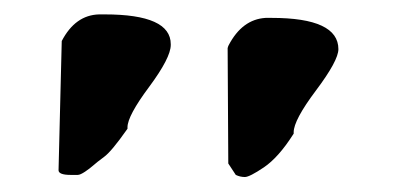

<svg xmlns="http://www.w3.org/2000/svg" viewBox="-20 -718 545 264"><path d="M77.1 -477.5H86.9C89.2 -477.5 92.5 -479 96.9 -481.9C101.3 -484.9 105.1 -487.7 108.2 -490.5C111.2 -493.2 116.2 -497.2 123 -502.2C129.9 -507.2 140.3 -519.7 154.3 -539.6L155.3 -541V-543C155.3 -553.4 165.2 -571.9 185.1 -598.6C204.9 -625.3 214.8 -644.5 214.8 -656.2V-657.2C214.8 -684.6 184.6 -698.2 124 -698.2H116.2C94.4 -697.6 77.3 -685.4 64.9 -661.6L60.5 -483.9C60.5 -479.7 66.1 -477.5 77.1 -477.5ZM353.5 -693.4H345.2C323.7 -692.1 306.8 -679.5 294.4 -655.8C294.1 -655.4 293.6 -654.1 293 -651.9L293.9 -493.2L304.2 -477.5C308.1 -475.6 312.3 -474.6 316.7 -474.6C321 -474.6 329.8 -479.1 343 -488C356.2 -497 369.5 -511.9 382.8 -532.7L383.8 -534.2V-536.1C383.8 -547.2 394 -566.4 414.6 -593.8C435.1 -621.1 445.3 -640 445.3 -650.4C445.3 -679 414.7 -693.4 353.5 -693.4Z"/></svg>

Font: Drukaatie burti
Style: Regular
Weight: 400
Version: Version 0.14.4